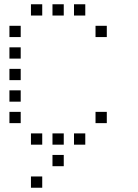

<svg xmlns="http://www.w3.org/2000/svg" viewBox="-20 -696 640 892"><path d="M124.8 -676.2Q123.8 -676.2 123.8 -676.2Q123.8 -676.2 123.8 -675.2V-624.8Q123.8 -623.8 123.8 -623.8Q123.8 -623.8 124.8 -623.8H175.2Q176.2 -623.8 176.2 -623.8Q176.2 -623.8 176.2 -624.8V-675.2Q176.2 -676.2 176.2 -676.2Q176.2 -676.2 175.2 -676.2ZM224.8 -676.2Q223.8 -676.2 223.8 -676.2Q223.8 -676.2 223.8 -675.2V-624.8Q223.8 -623.8 223.8 -623.8Q223.8 -623.8 224.8 -623.8H275.2Q276.2 -623.8 276.2 -623.8Q276.2 -623.8 276.2 -624.8V-675.2Q276.2 -676.2 276.2 -676.2Q276.2 -676.2 275.2 -676.2ZM324.8 -676.2Q323.8 -676.2 323.8 -676.2Q323.8 -676.2 323.8 -675.2V-624.8Q323.8 -623.8 323.8 -623.8Q323.8 -623.8 324.8 -623.8H375.2Q376.2 -623.8 376.2 -623.8Q376.2 -623.8 376.2 -624.8V-675.2Q376.2 -676.2 376.2 -676.2Q376.2 -676.2 375.2 -676.2ZM24.8 -576.2Q23.8 -576.2 23.8 -576.2Q23.8 -576.2 23.8 -575.2V-524.8Q23.8 -523.8 23.8 -523.8Q23.8 -523.8 24.8 -523.8H75.2Q76.2 -523.8 76.2 -523.8Q76.2 -523.8 76.2 -524.8V-575.2Q76.2 -576.2 76.2 -576.2Q76.2 -576.2 75.2 -576.2ZM424.8 -576.2Q423.8 -576.2 423.8 -576.2Q423.8 -576.2 423.8 -575.2V-524.8Q423.8 -523.8 423.8 -523.8Q423.8 -523.8 424.8 -523.8H475.2Q476.2 -523.8 476.2 -523.8Q476.2 -523.8 476.2 -524.8V-575.2Q476.2 -576.2 476.2 -576.2Q476.2 -576.2 475.2 -576.2ZM24.8 -476.2Q23.8 -476.2 23.8 -476.2Q23.8 -476.2 23.8 -475.2V-424.8Q23.8 -423.8 23.8 -423.8Q23.8 -423.8 24.8 -423.8H75.2Q76.2 -423.8 76.2 -423.8Q76.2 -423.8 76.2 -424.8V-475.2Q76.2 -476.2 76.2 -476.2Q76.2 -476.2 75.2 -476.2ZM24.8 -376.2Q23.8 -376.2 23.8 -376.2Q23.8 -376.2 23.8 -375.2V-324.8Q23.8 -323.8 23.8 -323.8Q23.8 -323.8 24.8 -323.8H75.2Q76.2 -323.8 76.2 -323.8Q76.2 -323.8 76.2 -324.8V-375.2Q76.2 -376.2 76.2 -376.2Q76.2 -376.2 75.2 -376.2ZM24.8 -276.2Q23.8 -276.2 23.8 -276.2Q23.8 -276.2 23.8 -275.2V-224.8Q23.8 -223.8 23.8 -223.8Q23.8 -223.8 24.8 -223.8H75.2Q76.2 -223.8 76.2 -223.8Q76.2 -223.8 76.2 -224.8V-275.2Q76.2 -276.2 76.2 -276.2Q76.2 -276.2 75.2 -276.2ZM24.8 -176.2Q23.8 -176.2 23.8 -176.2Q23.8 -176.2 23.8 -175.2V-124.8Q23.8 -123.8 23.8 -123.8Q23.8 -123.8 24.8 -123.8H75.2Q76.2 -123.8 76.2 -123.8Q76.2 -123.8 76.2 -124.8V-175.2Q76.2 -176.2 76.2 -176.2Q76.2 -176.2 75.2 -176.2ZM424.8 -176.2Q423.8 -176.2 423.8 -176.2Q423.8 -176.2 423.8 -175.2V-124.8Q423.8 -123.8 423.8 -123.8Q423.8 -123.8 424.8 -123.8H475.2Q476.2 -123.8 476.2 -123.8Q476.2 -123.8 476.2 -124.8V-175.2Q476.2 -176.2 476.2 -176.2Q476.2 -176.2 475.2 -176.2ZM124.8 -76.2Q123.8 -76.2 123.8 -76.2Q123.8 -76.2 123.8 -75.2V-24.8Q123.8 -23.8 123.8 -23.8Q123.8 -23.8 124.8 -23.8H175.2Q176.2 -23.8 176.2 -23.8Q176.2 -23.8 176.2 -24.8V-75.2Q176.2 -76.2 176.2 -76.2Q176.2 -76.2 175.2 -76.2ZM224.8 -76.2Q223.8 -76.2 223.8 -76.2Q223.8 -76.2 223.8 -75.2V-24.8Q223.8 -23.8 223.8 -23.8Q223.8 -23.8 224.8 -23.8H275.2Q276.2 -23.8 276.2 -23.8Q276.2 -23.8 276.2 -24.8V-75.2Q276.2 -76.2 276.2 -76.2Q276.2 -76.2 275.2 -76.2ZM324.8 -76.2Q323.8 -76.2 323.8 -76.2Q323.8 -76.2 323.8 -75.2V-24.8Q323.8 -23.8 323.8 -23.8Q323.8 -23.8 324.8 -23.8H375.2Q376.2 -23.8 376.2 -23.8Q376.2 -23.8 376.2 -24.8V-75.2Q376.2 -76.2 376.2 -76.2Q376.2 -76.2 375.2 -76.2ZM224.8 23.8Q223.8 23.8 223.8 23.8Q223.8 23.8 223.8 24.8V75.2Q223.8 76.2 223.8 76.2Q223.8 76.2 224.8 76.2H275.2Q276.2 76.2 276.2 76.2Q276.2 76.2 276.2 75.2V24.8Q276.2 23.8 276.2 23.8Q276.2 23.8 275.2 23.8ZM124.8 123.8Q123.8 123.8 123.8 123.8Q123.8 123.8 123.8 124.8V175.2Q123.8 176.2 123.8 176.2Q123.8 176.2 124.8 176.2H175.2Q176.2 176.2 176.2 176.2Q176.2 176.2 176.2 175.2V124.8Q176.2 123.8 176.2 123.8Q176.2 123.8 175.2 123.8Z"/></svg>

Font: Doto Black
Style: Regular
Weight: 900
Monospace: yes
Version: Version 1.000